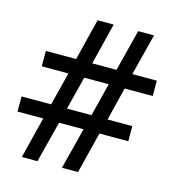

<svg xmlns="http://www.w3.org/2000/svg" viewBox="-93 -675 686 754"><g transform="rotate(15 250.0 -298.0)"><path d="M277.3 -595.7 235.4 -426.8H334L377 -595.7H441.4L398.4 -426.8H498V-364.3H383.8L350.6 -229.5H451.2V-168H334L292 0H226.6L269.5 -168H169.9L127 0H63.5L105.5 -168H1V-229.5H121.1L155.3 -364.3H46.9V-426.8H169.9L211.9 -595.7ZM319.3 -364.3H219.7L185.5 -229.5H285.2Z"/></g></svg>

Font: BabelStone Irk Bitig Colour
Style: Regular
Weight: 400
Designer: Andrew West
Foundry: BabelStone
Version: Version 1.03 June 7, 2023